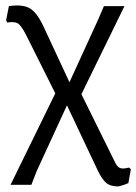

<svg xmlns="http://www.w3.org/2000/svg" viewBox="-20 -480 491 691"><path d="M18 185 179 -144 74 -354Q56 -389 44 -396Q32 -403 6 -399L2 -407L12 -458Q61 -465 86.5 -450.5Q112 -436 135 -388L230 -184L333 -409L354 -458H428L273 -141L393 102Q401 120 411.5 124.5Q422 129 444 123L451 129L442 179Q427 186 406 191Q377 191 362 178Q347 165 332 134L221 -101L112 136L93 185Z"/></svg>

Font: Alegreya Sans SC
Style: Regular
Weight: 400
Designer: Juan Pablo del Peral
Foundry: Huerta Tipografica
Version: Version 2.007